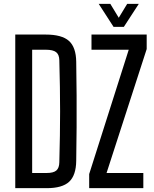

<svg xmlns="http://www.w3.org/2000/svg" viewBox="-20 -980 802 1000"><path d="M59.5 0V-800H218Q302 -800 339 -767Q376 -734 377 -658Q378.5 -566 379 -483Q379.5 -400 379 -317.2Q378.5 -234.5 377 -142.5Q376 -66.5 340 -33.2Q304 0 223 0ZM147.5 -79H223Q258.5 -79 273.5 -92Q288.5 -105 289 -135Q291 -209 292 -273.8Q293 -338.5 293 -400.2Q293 -462 292 -527Q291 -592 289 -666Q288.5 -695.5 272.5 -708.2Q256.5 -721 218 -721H147.5ZM444.5 0V-73.5L650.5 -721H456.5V-800H744V-724.5L535 -79H726.5V0ZM571.5 -840 494 -960H554.5L598.5 -887.5L642.5 -960H703L625 -840Z"/></svg>

Font: Big Shoulders Text Thin Medium
Style: Regular
Weight: 500
Version: Version 2.002